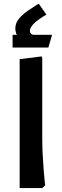

<svg xmlns="http://www.w3.org/2000/svg" viewBox="-20 -957 313 977"><path d="M80 0V-656L192 -670L195 -662V-247Q195 -206 197.5 -165Q200 -124 202.5 -89.5Q205 -55 207.5 -34.5Q210 -14 210 -14L195 0ZM75 -761Q58 -787 58 -812Q58 -840 76.5 -862Q95 -884 122 -902.5Q149 -921 174 -937H178L216 -883Q165 -852 148.5 -833Q132 -814 132 -801Q132 -792 137.5 -786Q143 -780 152 -780ZM44 -715V-780H48Q61 -780 72.5 -778Q84 -776 84 -776L102 -780H244V-776L226 -715Z"/></svg>

Font: Fustat
Style: Bold
Weight: 700
Designer: Mohamed Gaber, Khaled Hosny, Laura Garcia Mut
Foundry: Kief Type Foundry, Alif Type Foundry, Hard Type Foundry
Version: Version 1.007